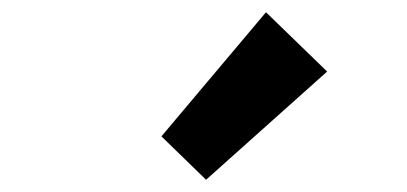

<svg xmlns="http://www.w3.org/2000/svg" viewBox="-20 -944 666 314"><path d="M317 -650 515 -827 415 -924 244 -721Z"/></svg>

Font: Noto Sans CJK TC
Style: Bold
Weight: 700
Designer: Ryoko NISHIZUKA 西塚涼子 (kana, bopomofo & ideographs); Paul D. Hunt (Latin, Greek & Cyrillic); Sandoll Communications 산돌커뮤니
Foundry: Adobe
Version: Version 2.004;hotconv 1.0.118;makeotfexe 2.5.65603